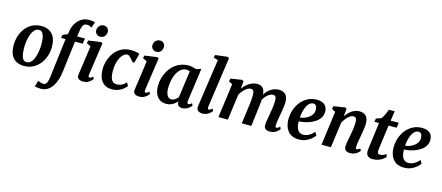

<svg xmlns="http://www.w3.org/2000/svg" viewBox="-64 -1578 5956 2590"><g transform="rotate(15 2914.5 -282.5)"><path d="M333.3 -568.7Q400.1 -568.7 446.1 -542.7Q492.2 -516.6 516.6 -466.2Q541 -415.7 542.4 -342.7Q544.1 -271.7 523.5 -207.6Q502.9 -143.5 463.5 -93.9Q424 -44.3 368.5 -15.8Q313 12.8 244.5 12.8Q178 12.8 132.3 -13.3Q86.5 -39.4 62.8 -89.8Q39.2 -140.2 37.4 -212.6Q36 -284.5 56 -348.8Q76 -413.1 114.9 -462.5Q153.8 -512 209.2 -540.3Q264.5 -568.7 333.3 -568.7ZM316.6 -510Q287.4 -510 265.1 -491.8Q242.8 -473.6 226.8 -442.8Q210.7 -411.9 200.6 -373.3Q190.6 -334.8 186.3 -293.5Q182 -252.3 183 -213.3Q184.4 -155.7 193.2 -118.4Q201.9 -81.2 219.7 -63.3Q237.4 -45.5 265 -45.5Q293.8 -45.5 315.8 -63.6Q337.8 -81.8 353.4 -112.5Q369.1 -143.2 378.9 -181.8Q388.7 -220.5 393.1 -262.2Q397.5 -303.8 396.8 -343.3Q395.7 -401.3 386.3 -438Q376.9 -474.7 359.7 -492.3Q342.4 -510 316.6 -510Z M714.2 -603.2Q721.6 -647.5 740 -685.8Q758.4 -724.1 786.7 -753.2Q814.9 -782.3 852.1 -798.7Q889.3 -815 933.5 -815Q953.7 -815 975.7 -812.8Q997.7 -810.5 1017.3 -803L989.2 -722.4Q980 -729.4 963.7 -737.3Q947.3 -745.1 922.5 -744.8Q896.1 -744.8 880.9 -730.5Q865.6 -716.1 857.8 -690.6Q850 -665.1 845.2 -630.9L834.8 -557.9H943.9L931.8 -482.3H824.7L769.8 -41Q763 15 745.9 67.4Q728.8 119.8 701.2 161Q673.7 202.2 634.8 226.6Q596 251 545.4 251.3Q520 251.5 494.4 248.1Q468.8 244.7 456.6 241.7L482.6 157.1Q486 158.6 499.9 163.8Q513.8 169.1 530.6 173.8Q547.4 178.5 559.4 178.5Q577.7 178.5 590.5 166.7Q603.3 154.9 611.8 131.4Q620.3 107.9 624.9 73L693.2 -482.3H629.9L639 -526.9L706.5 -555.9ZM1068.2 10Q1039.4 10 1019.9 1.6Q1000.4 -6.7 991.4 -22Q982.4 -37.2 984.9 -58.4Q987.5 -80.5 992.2 -113.1Q996.9 -145.7 1002.7 -186.5Q1008.5 -227.4 1015.4 -274.5Q1022.2 -321.6 1029.2 -372.6Q1036.1 -423.7 1043.2 -476.2L984.6 -503.6L992 -542.9L1164 -567.4L1188.7 -556L1122.5 -100.6Q1119.8 -82.6 1124.4 -73.4Q1129 -64.2 1138.7 -64.2Q1148 -64.2 1158.7 -69.9Q1169.4 -75.5 1186.4 -89.9L1199.4 -59.3Q1194.2 -52 1177.5 -35.4Q1160.8 -18.7 1133.3 -4.4Q1105.8 10 1068.2 10ZM1130.6 -634.3Q1101.5 -634.3 1080.8 -656.1Q1060 -677.8 1061.4 -707.4Q1063.2 -743.9 1085.8 -768.8Q1108.4 -793.7 1146.5 -793.7Q1179.3 -793.7 1198.5 -772.7Q1217.7 -751.6 1217.4 -723.8Q1217 -685.9 1195.1 -660.1Q1173.2 -634.3 1130.6 -634.3Z M1643.5 -418.1Q1631.9 -433.3 1616.3 -451.7Q1600.7 -470.1 1585 -483.5Q1569.3 -496.8 1556.9 -496.8Q1529.7 -496.8 1504.5 -477.1Q1479.3 -457.4 1459.9 -421Q1440.5 -384.6 1429.4 -334.4Q1418.3 -284.3 1419.4 -223.8Q1420.6 -170.3 1431.6 -136.7Q1442.5 -103 1463.3 -87.3Q1484.1 -71.5 1515.2 -71.5Q1546.3 -71.5 1569.4 -79.8Q1592.6 -88 1610.8 -102Q1629 -115.9 1644.7 -133.2L1670.8 -88.6Q1658.1 -69.7 1630.6 -46.5Q1603 -23.3 1561.7 -6.6Q1520.4 10 1465.6 10Q1380.8 10 1331.3 -48.3Q1281.8 -106.6 1280.7 -216.8Q1280 -277.2 1298.7 -339Q1317.4 -400.7 1355.4 -452.7Q1393.4 -504.7 1451.2 -536.3Q1509.1 -568 1586.4 -568Q1615.3 -568 1649.2 -563Q1683.1 -557.9 1706.2 -547.6L1671.7 -415.8Z M1852.7 10Q1823.9 10 1804.4 1.6Q1784.9 -6.7 1775.9 -22Q1766.9 -37.2 1769.4 -58.4Q1772 -80.5 1776.7 -113.1Q1781.4 -145.7 1787.2 -186.5Q1793 -227.4 1799.9 -274.5Q1806.7 -321.6 1813.7 -372.6Q1820.6 -423.7 1827.7 -476.2L1769.1 -503.6L1776.5 -542.9L1948.5 -567.4L1973.2 -556L1907 -100.6Q1904.3 -82.6 1908.9 -73.4Q1913.5 -64.2 1923.2 -64.2Q1932.5 -64.2 1943.2 -69.9Q1953.9 -75.5 1970.9 -89.9L1983.9 -59.3Q1978.7 -52 1962 -35.4Q1945.3 -18.7 1917.8 -4.4Q1890.3 10 1852.7 10ZM1915.1 -634.3Q1886 -634.3 1865.3 -656.1Q1844.5 -677.8 1845.9 -707.4Q1847.7 -743.9 1870.3 -768.8Q1892.9 -793.7 1931 -793.7Q1963.8 -793.7 1983 -772.7Q2002.2 -751.6 2001.9 -723.8Q2001.5 -685.9 1979.6 -660.1Q1957.7 -634.3 1915.1 -634.3Z M2502.1 -102.7Q2499.3 -81.3 2505.3 -72.8Q2511.2 -64.2 2521.1 -64.2Q2529 -64.2 2539.4 -69.5Q2549.7 -74.8 2565.8 -88L2579.8 -57.3Q2574.9 -49.6 2557.6 -33.3Q2540.3 -17.1 2513.3 -3.5Q2486.3 10 2452 10Q2421.8 10 2402 -4.8Q2382.2 -19.7 2380.7 -50.8L2382.6 -67.4Q2366.2 -48.3 2343.8 -30.6Q2321.5 -12.8 2292.9 -1.4Q2264.2 10 2228.1 10Q2169.9 10 2132.5 -17.8Q2095.2 -45.5 2077.4 -92.3Q2059.7 -139.2 2059.7 -195.5Q2059.7 -249.5 2073.8 -303.1Q2087.9 -356.7 2115.3 -404.3Q2142.7 -452 2182.8 -488.9Q2222.8 -525.8 2274.9 -546.9Q2326.9 -568 2389.9 -568Q2416.3 -568 2446.9 -561.6Q2477.4 -555.1 2498.7 -547.3L2566.4 -567.7ZM2424.1 -497Q2413.5 -501.9 2401.6 -504Q2389.7 -506.1 2377.4 -506.1Q2340.3 -506.1 2311.5 -487.9Q2282.7 -469.6 2261.6 -438.5Q2240.5 -407.3 2226.9 -367.7Q2213.3 -328.1 2206.7 -285.2Q2200.2 -242.4 2200.2 -201.2Q2200.2 -158.2 2210 -127.9Q2219.8 -97.6 2237.6 -81.8Q2255.3 -66.1 2279 -66.1Q2299.1 -66.1 2316.1 -74.7Q2333.1 -83.4 2347.5 -96.1Q2361.8 -108.9 2372.8 -121.7Z M2788.7 -100.6Q2786.4 -83.6 2790.6 -73.9Q2794.9 -64.2 2805.4 -64.2Q2813.6 -64.2 2823.7 -69.1Q2833.8 -74 2852.8 -89.9L2865.8 -59.3Q2860.8 -52 2844.6 -35.4Q2828.4 -18.7 2800.1 -4.4Q2771.9 10 2730.4 10Q2711.7 10 2693.6 3.7Q2675.5 -2.7 2663.9 -16.9Q2652.3 -31.1 2652.5 -54.3Q2652.5 -59.6 2653.2 -66.4Q2653.8 -73.3 2654.8 -80Q2655.7 -86.7 2656.2 -90.5L2750.5 -740.6L2687.2 -759.5L2696.8 -797.4L2866 -817.3L2889.2 -803.9Z M3158.7 -556.6 3148.8 -446.4Q3165.5 -471.7 3187.9 -493.7Q3210.3 -515.8 3236.3 -532.5Q3262.2 -549.3 3290.4 -558.6Q3318.6 -568 3347.6 -568Q3383.3 -568 3407.8 -554.6Q3432.2 -541.1 3445.5 -511Q3458.8 -480.9 3460.9 -430.4Q3461.2 -423.4 3461.2 -415.9Q3461.1 -408.3 3460.6 -400.3Q3460 -392.2 3459.2 -383.7L3440.1 -412.1Q3456.5 -448.5 3478.8 -477.3Q3501.1 -506 3528.4 -526.3Q3555.7 -546.6 3587.4 -557.3Q3619 -568 3654.4 -568Q3708.7 -568 3743.8 -535Q3778.8 -502 3778.8 -420.9Q3778.8 -403.8 3774.8 -373.1Q3770.8 -342.3 3765.3 -308.4Q3759.8 -274.5 3754.8 -247Q3750.3 -221.8 3745.4 -194.1Q3740.5 -166.3 3736.9 -140.1Q3733.2 -113.9 3732.6 -93.8Q3732.3 -76.3 3737.1 -70.2Q3741.8 -64.2 3749.3 -64.2Q3758.9 -64.2 3769.2 -69.8Q3779.5 -75.5 3796.8 -89.9L3810.2 -59.3Q3805 -52 3788.1 -35.4Q3771.2 -18.7 3743.1 -4.4Q3714.9 10 3676.3 10Q3640.9 10 3622.7 -0.8Q3604.5 -11.5 3598.5 -28.6Q3592.5 -45.7 3592.7 -64.5Q3593 -81.8 3596.9 -107.4Q3600.8 -133 3606.3 -162.2Q3611.8 -191.3 3616.3 -219.2Q3620.8 -246 3626.2 -278.9Q3631.7 -311.8 3635.6 -345.4Q3639.5 -379 3639.2 -407.9Q3638.8 -451.7 3627.4 -466.5Q3616 -481.4 3592.1 -481.4Q3572.7 -481.4 3551 -470.7Q3529.4 -459.9 3508.4 -439.8Q3487.4 -419.8 3469.5 -392.5Q3451.7 -365.1 3439.7 -332L3461.4 -408Q3460.9 -384.8 3458.7 -356.7Q3456.5 -328.6 3453.5 -300.2Q3450.4 -271.9 3446.9 -247L3416.5 0H3283.1L3312.3 -218Q3316.2 -245.8 3320.3 -278.5Q3324.4 -311.2 3327.2 -344.3Q3330 -377.4 3329.7 -405.8Q3328.6 -453.2 3316.6 -467.5Q3304.7 -481.7 3276.9 -481.7Q3261.2 -481.7 3242.9 -472.5Q3224.6 -463.2 3205.6 -446.7Q3186.6 -430.1 3169.2 -408.5Q3151.8 -386.9 3138 -362.6L3088.7 0H2957.1L3021.4 -475.8L2970.4 -503L2978.1 -543.4L3135 -568Z M4298.1 -101.7Q4284.8 -80.8 4255.1 -54.4Q4225.3 -28 4181.3 -8.5Q4137.3 11 4080.1 11Q4023.9 11 3984.9 -8Q3945.8 -27 3921.8 -59.2Q3897.7 -91.5 3886.9 -131.4Q3876.2 -171.3 3876.1 -212.7Q3876.2 -288.2 3899.2 -353.2Q3922.1 -418.2 3963.1 -466.9Q4004.2 -515.6 4059.3 -543Q4114.5 -570.4 4178.8 -570.4Q4230.7 -570.4 4263.6 -554.3Q4296.5 -538.1 4312.6 -510.2Q4328.6 -482.2 4329.3 -447.7Q4330.3 -399.8 4309.6 -363.7Q4288.9 -327.5 4254.2 -301.6Q4219.6 -275.8 4177.9 -259.1Q4136.3 -242.4 4094.5 -234.3Q4052.8 -226.3 4018.8 -225.4Q4018 -190.5 4023.6 -161.4Q4029.2 -132.4 4041.6 -111Q4054 -89.5 4073.1 -77.8Q4092.3 -66 4118.3 -66Q4153.2 -66 4181.2 -77.6Q4209.2 -89.2 4231.5 -107.8Q4253.9 -126.3 4271.1 -146.5ZM4148.8 -508.3Q4116.7 -508.3 4093.3 -486.5Q4069.9 -464.7 4054.3 -429.9Q4038.7 -395.1 4030.2 -355.4Q4021.6 -315.7 4019.4 -279.8Q4046.5 -280.8 4078.2 -291.6Q4109.9 -302.4 4138.1 -322.1Q4166.4 -341.8 4183.9 -370.5Q4201.5 -399.2 4200.4 -436.4Q4199.4 -472.2 4186.1 -490.3Q4172.8 -508.3 4148.8 -508.3Z M4587.3 -447.1Q4605 -473.1 4625.9 -495.1Q4646.8 -517.2 4670.9 -533.6Q4695 -550 4721.8 -559Q4748.6 -568 4777.9 -568Q4833.2 -568 4867.6 -535.6Q4902 -503.3 4902 -421.2Q4902 -403.8 4897.7 -372.8Q4893.4 -341.8 4887.8 -307.9Q4882.2 -274 4877.6 -247Q4873.4 -222 4868.2 -194.2Q4863 -166.3 4859.2 -140.1Q4855.4 -113.8 4855.1 -93.8Q4854.9 -76.3 4859.9 -70.2Q4864.9 -64.2 4871.4 -64.2Q4880.4 -64.2 4890.6 -69.3Q4900.8 -74.4 4917 -87.2L4930 -56.4Q4925.7 -49.5 4908.7 -33.4Q4891.8 -17.3 4863.9 -3.7Q4836.1 10 4797.8 10Q4763 10 4744.9 -0.7Q4726.7 -11.4 4720.1 -28.5Q4713.5 -45.6 4713.8 -64.8Q4714.1 -77.7 4716.5 -95.3Q4718.9 -113 4722.8 -133.7Q4726.7 -154.5 4730.9 -176.1Q4735 -197.8 4738.7 -218Q4742.3 -238.4 4746.6 -262.4Q4750.8 -286.4 4754.4 -311.7Q4757.9 -337 4760.3 -361.6Q4762.7 -386.1 4762.4 -407.9Q4762 -437.2 4757.1 -453.1Q4752.2 -469 4741.7 -475.4Q4731.2 -481.7 4714.2 -481.7Q4697.4 -481.7 4678.8 -471.7Q4660.3 -461.7 4642 -444.3Q4623.7 -426.8 4606.8 -404.1Q4589.8 -381.4 4576.2 -355.8L4527.5 0H4396.3L4459.9 -475.8L4408.9 -503L4416.6 -543.4L4574.2 -568L4597.5 -556.6Z M5163.6 -183.4Q5161.5 -167.1 5159.8 -154.8Q5158.1 -142.5 5157 -132.2Q5155.9 -121.8 5155.9 -111.2Q5155.9 -92.9 5164.6 -83.3Q5173.2 -73.8 5190.4 -73.8Q5217.2 -73.8 5238.1 -82.9Q5258.9 -92.1 5276 -106.4L5288 -66.8Q5275.1 -51.8 5251.5 -33.9Q5228 -16 5193 -3Q5158 10 5109.7 10Q5072.8 10 5045.9 -9.2Q5019.1 -28.5 5019.1 -76.3Q5019.1 -80 5019.3 -85.8Q5019.6 -91.6 5020.9 -102.2Q5022.1 -112.7 5024.2 -130.4Q5026.2 -148 5029.8 -175.4L5070.2 -483.5H5004.7L5015.1 -531.4L5082.1 -553.3Q5094.9 -565.2 5108 -589Q5121 -612.9 5132.8 -640.5Q5144.7 -668.1 5153.6 -691H5233.8L5213 -555H5326.4L5316.4 -483.5H5203.4Z M5767.1 -101.7Q5753.8 -80.8 5724.1 -54.4Q5694.3 -28 5650.3 -8.5Q5606.3 11 5549.1 11Q5492.9 11 5453.9 -8Q5414.8 -27 5390.8 -59.2Q5366.7 -91.5 5355.9 -131.4Q5345.2 -171.3 5345.1 -212.7Q5345.2 -288.2 5368.2 -353.2Q5391.1 -418.2 5432.1 -466.9Q5473.2 -515.6 5528.3 -543Q5583.5 -570.4 5647.8 -570.4Q5699.7 -570.4 5732.6 -554.3Q5765.5 -538.1 5781.6 -510.2Q5797.6 -482.2 5798.3 -447.7Q5799.3 -399.8 5778.6 -363.7Q5757.9 -327.5 5723.2 -301.6Q5688.6 -275.8 5646.9 -259.1Q5605.3 -242.4 5563.5 -234.3Q5521.8 -226.3 5487.8 -225.4Q5487 -190.5 5492.6 -161.4Q5498.2 -132.4 5510.6 -111Q5523 -89.5 5542.1 -77.8Q5561.3 -66 5587.3 -66Q5622.2 -66 5650.2 -77.6Q5678.2 -89.2 5700.5 -107.8Q5722.9 -126.3 5740.1 -146.5ZM5617.8 -508.3Q5585.7 -508.3 5562.3 -486.5Q5538.9 -464.7 5523.3 -429.9Q5507.7 -395.1 5499.2 -355.4Q5490.6 -315.7 5488.4 -279.8Q5515.5 -280.8 5547.2 -291.6Q5578.9 -302.4 5607.1 -322.1Q5635.4 -341.8 5652.9 -370.5Q5670.5 -399.2 5669.4 -436.4Q5668.4 -472.2 5655.1 -490.3Q5641.8 -508.3 5617.8 -508.3Z"/></g></svg>

Font: Merriweather 7pt Light
Style: Italic
Weight: 300
Italic angle: -7.8°
Designer: Eben Sorkin
Foundry: Eben Sorkin
Version: Version 2.200;gftools[0.9.31]